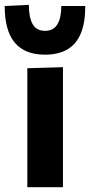

<svg xmlns="http://www.w3.org/2000/svg" viewBox="-50 -785 378 805"><path d="M64.6 0Q64.6 -53.7 64.6 -103.8Q64.6 -154 64.6 -216V-266Q64.6 -315.5 64.6 -354.8Q64.6 -394 64.6 -428.7Q64.6 -463.3 64.6 -499L213.9 -503.3Q213.9 -467.3 213.9 -431.9Q213.9 -396.6 213.9 -356.6Q213.9 -316.7 213.9 -266V-216Q213.9 -154 213.9 -103.8Q213.9 -53.7 213.9 0ZM138.5 -555.8Q54.3 -555.8 12 -606.1Q-30.3 -656.3 -30.3 -759.9L71 -764.6Q71 -711.2 87.1 -683.5Q103.2 -655.7 138.5 -655.7Q174.1 -655.7 190.5 -682.9Q207 -710.1 207 -759.9H307.6Q307.6 -690.6 289 -645.3Q270.3 -600 232.7 -577.9Q195.2 -555.8 138.5 -555.8Z"/></svg>

Font: Commissioner Thin
Style: Regular
Weight: 100
Designer: Kostas Bartsokas
Foundry: Kostas Bartsokas
Version: Version 1.001;gftools[0.9.23]